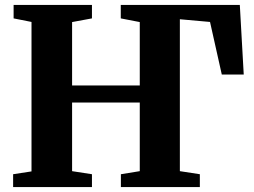

<svg xmlns="http://www.w3.org/2000/svg" viewBox="-20 -763 1034 783"><path d="M33.5 0V-52.5L108.5 -64V-673.5L35.5 -688V-743H355V-688L274 -673V-414.5H550V-673L472.5 -688V-743H958L974 -459H884.5L836.5 -673.5L713.5 -684.5V-65L795 -52.5V0H473V-52.5L550 -65V-345H274V-65L355 -52.5V0Z"/></svg>

Font: Merriweather 48pt ExtraBold
Style: Regular
Weight: 800
Version: Version 2.100